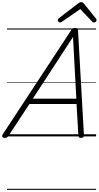

<svg xmlns="http://www.w3.org/2000/svg" viewBox="-66 -1276 923 1796"><path d="M-22 14Q-38 14 -43.5 5Q-49 -4 -40 -20L600 -994Q608 -1006 615.5 -1010.5Q623 -1015 637 -1015Q650 -1015 656.5 -1009.5Q663 -1004 664 -988L719 -14Q720 0 713.5 7Q707 14 692 14Q678 14 673 8.5Q668 3 667 -10L650 -303H209L16 -9Q6 5 -1 9.5Q-8 14 -22 14ZM241 -353H648L617 -930ZM495 -1066Q486 -1066 480 -1073Q474 -1080 474 -1087Q474 -1093 476.5 -1096.5Q479 -1100 482 -1104L664 -1243Q673 -1250 680 -1253Q687 -1256 695 -1256Q702 -1256 707.5 -1252.5Q713 -1249 719 -1242L832 -1102Q835 -1098 836 -1093.5Q837 -1089 837 -1086Q837 -1077 828.5 -1071.5Q820 -1066 813 -1066Q807 -1066 802.5 -1068.5Q798 -1071 794 -1076L685 -1191L517 -1075Q510 -1070 505.5 -1068Q501 -1066 495 -1066ZM0 490H833V500H0ZM0 -20H833V0H0ZM0 -505H833V-500H0ZM0 -1010H833V-1000H0Z"/></svg>

Font: Playwrite AU VIC Guides
Style: Regular
Weight: 400
Designer: Veronika Burian, José Scaglione
Foundry: TypeTogether
Version: Version 1.003